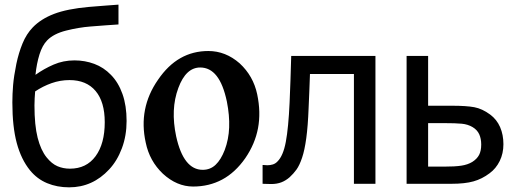

<svg xmlns="http://www.w3.org/2000/svg" viewBox="-20 -784 2188 819"><path d="M453.1 -464.8Q484.9 -432.6 502.4 -383.1Q520 -333.5 520 -268.1Q520 -205.1 500 -151.6Q480 -98.1 445.8 -61.5Q410.6 -23.4 367.9 -4.2Q325.2 15.1 274.9 15.1Q223.6 15.1 180.9 -2.7Q138.2 -20.5 107.9 -57.6Q70.3 -104 51.5 -173.8Q32.7 -243.7 32.7 -346.7Q32.7 -383.3 35.9 -421.1Q39.1 -459 49.8 -511.7Q59.6 -558.6 76.2 -598.9Q92.8 -639.2 119.6 -667Q154.3 -703.1 210.2 -724.6Q266.1 -746.1 358.4 -754.4Q391.1 -757.3 428.5 -760Q465.8 -762.7 485.4 -764.2V-679.7Q460 -678.2 431.2 -676Q402.3 -673.8 365.2 -670.9Q315.9 -667 262.2 -653.6Q208.5 -640.1 181.2 -611.8Q160.6 -590.8 148.4 -551.8Q136.2 -512.7 131.3 -464.8Q167.5 -490.7 208.7 -508.5Q250 -526.4 297.9 -526.4Q342.3 -526.4 382.3 -511.5Q422.4 -496.6 453.1 -464.8ZM426.8 -262.7Q426.8 -349.6 387.7 -396Q348.6 -442.4 276.4 -442.4Q236.8 -442.4 199.7 -429.2Q162.6 -416 129.9 -394Q128.9 -381.8 127.9 -365Q127 -348.1 127 -334.5Q127 -249.5 140.6 -196.3Q154.3 -143.1 178.7 -112.8Q200.7 -85.4 225.1 -75Q249.5 -64.5 278.3 -64.5Q348.6 -64.5 387.7 -117.7Q426.8 -170.9 426.8 -262.7Z M803.7 11.7Q734.4 11.7 674.8 -43Q617.7 -97.2 601.6 -175.8Q569.3 -321.8 653.8 -443.4Q696.3 -505.9 749.8 -536.1Q803.2 -566.4 868.7 -566.4Q942.4 -566.4 1002.4 -513.7Q1060.5 -460 1077.1 -381.8Q1093.3 -304.7 1080.6 -237.3Q1067.9 -169.9 1026.4 -109.4Q983.4 -47.9 927.7 -18.1Q872.1 11.7 803.7 11.7ZM844.7 -59.6Q877 -59.6 899.7 -81.1Q922.4 -102.5 938.5 -144Q955.6 -189.5 957.5 -240.5Q959.5 -291.5 947.8 -350.6Q932.1 -424.8 903.8 -460.4Q875.5 -496.1 834 -496.1Q772.9 -496.1 740.7 -408.7Q723.6 -362.8 721.4 -311.3Q719.2 -259.8 731.4 -202.6Q762.7 -59.6 844.7 -59.6Z M1581.5 0H1489.7V-468.3H1302.2Q1300.8 -427.7 1299.3 -390.4Q1297.9 -353 1296.4 -322.8Q1293.5 -246.1 1286.4 -194.3Q1279.3 -142.6 1268.6 -111.3Q1257.8 -79.1 1244.9 -61Q1231.9 -43 1215.8 -28.3Q1199.2 -13.7 1180.2 -6.3Q1161.1 1 1137.2 1Q1129.4 1 1117.2 0.5Q1105 0 1100.1 0V-80.1H1105Q1108.4 -80.1 1112.1 -79.6Q1115.7 -79.1 1120.6 -79.1Q1132.3 -79.1 1143.6 -82.5Q1154.8 -85.9 1163.6 -95.2Q1188 -119.1 1199.2 -179Q1210.4 -238.8 1215.3 -346.2Q1217.3 -386.2 1219 -440.9Q1220.7 -495.6 1222.2 -545.4H1581.5Z M2127.4 -168.9Q2127.4 -129.4 2111.6 -97.2Q2095.7 -64.9 2068.4 -44.9Q2036.1 -20.5 1999.5 -10.3Q1962.9 0 1905.3 0H1714.4V-545.4H1806.2V-333H1907.7Q1969.2 -333 2003.2 -326.7Q2037.1 -320.3 2070.8 -295.4Q2099.1 -274.4 2113.3 -241.7Q2127.4 -209 2127.4 -168.9ZM2032.7 -167.5Q2032.7 -192.4 2024.2 -211.2Q2015.6 -230 1996.1 -241.7Q1975.6 -253.9 1949.5 -256.3Q1923.3 -258.8 1874.5 -258.8H1806.2V-73.2H1872.6Q1921.4 -73.2 1948.2 -77.4Q1975.1 -81.5 1994.6 -93.3Q2014.6 -106 2023.7 -123.3Q2032.7 -140.6 2032.7 -167.5Z"/></svg>

Font: IranNastaliq
Style: Regular
Weight: 400
Designer: Hossein Zahedi
Version: Version 1.5